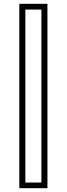

<svg xmlns="http://www.w3.org/2000/svg" viewBox="-20 -770 349 1004"><path d="M81 214V-750H228V214ZM112.5 184.5H196.5V-720H112.5Z"/></svg>

Font: Tourney Light
Style: Regular
Weight: 300
Version: Version 1.015